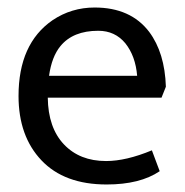

<svg xmlns="http://www.w3.org/2000/svg" viewBox="-20 -487 498 516"><path d="M244.1 -404.3Q176.3 -404.3 142.6 -363.3Q119.1 -335 111.8 -283.2H348.6Q344.2 -336.4 316.9 -370.6Q289.1 -404.3 244.1 -404.3ZM409.2 -26.9Q356.4 8.8 266.6 8.8Q152.8 8.8 91.3 -56.2Q29.8 -121.1 29.8 -229Q29.8 -369.6 121.1 -432.6Q171.9 -466.8 234.4 -466.8Q331.1 -466.8 380.9 -401.4Q422.9 -345.2 425.8 -253.9L414.1 -224.6H108.4Q109.4 -143.6 151.9 -98.9Q194.3 -54.2 265.1 -54.2Q318.8 -54.2 388.2 -83Z"/></svg>

Font: Molengo
Style: Regular
Weight: 400
Designer: moyogo
Foundry: moyogo
Version: Version 0.11; ttfautohint (v0.8) -G 32 -r 16 -x